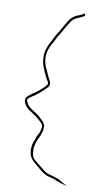

<svg xmlns="http://www.w3.org/2000/svg" viewBox="-94 -762 541 937"><g transform="rotate(10 177.0 -293.0)"><path d="M37 -261C27 -249 39 -222 58 -207C61 -204 65 -202 68 -200H69L70 -199C88 -187 109 -173 125 -157C127 -155 138 -147 138 -135C138 -120 132 -103 126 -93L119 -80L113 -61C108 -51 104 -36 104 -22C104 24 119 33 145 55C168 75 190 96 221 102C235 104 250 111 260 116H262C276 122 300 128 310 128C292 123 280 115 266 106C254 100 240 96 225 92C205 88 192 82 175 66C159 54 147 44 132 31C124 24 117 14 117 -4C116 -10 116 -18 116 -22C116 -24 116 -28 117 -33L120 -45C124 -68 140 -88 142 -102V-105C146 -109 148 -125 148 -133C148 -145 141 -156 132 -165C121 -176 109 -187 95 -196C79 -207 56 -216 46 -243L44 -245V-255C53 -264 68 -274 78 -280C89 -288 106 -302 117 -313C130 -326 140 -331 140 -347C140 -359 130 -371 126 -381C116 -407 96 -433 96 -474C96 -501 106 -521 114 -538L126 -558C129 -565 133 -574 137 -581L152 -605L167 -632L182 -656C198 -687 224 -686 250 -703C253 -706 248 -717 244 -713H243C237 -709 231 -703 217 -700C198 -693 184 -682 173 -663C157 -639 145 -612 127 -586L116 -564C102 -537 86 -511 86 -476C86 -435 99 -412 115 -378L116 -377C118 -372 120 -367 124 -361C126 -358 130 -354 130 -347C130 -340 126 -339 124 -336C122 -332 115 -325 109 -320C99 -312 87 -299 70 -290C56 -279 45 -272 37 -262ZM71 -290C71 -290 70 -290 70 -290C70 -290 71 -290 71 -290ZM111 -376C111 -375 116 -376 116 -377L115 -378C114 -378 111 -376 111 -376ZM126 -559C126 -559 126 -558 126 -558C126 -558 126 -559 126 -559ZM152 -605C152 -605 152 -604 152 -604C152 -604 152 -605 152 -605ZM176 66C176 66 175 66 175 66C175 66 176 66 176 66ZM182 -656C182 -656 182 -655 182 -655C182 -655 182 -656 182 -656ZM226 92C226 92 225 92 225 92C225 92 226 92 226 92ZM266 106Z"/></g></svg>

Font: Stray Cat
Style: HlCn
Weight: 100
Version: Version 1.0